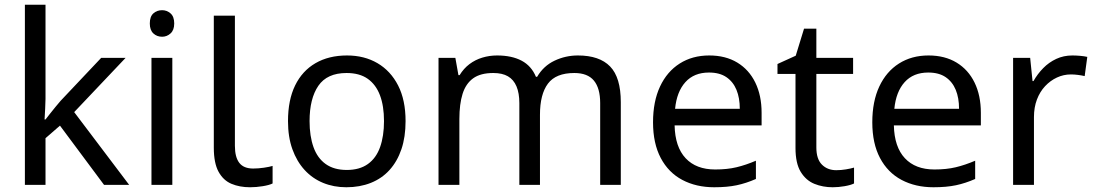

<svg xmlns="http://www.w3.org/2000/svg" viewBox="-20 -780 4622 810"><path d="M172 -363Q172 -347 170.5 -321Q169 -295 168 -276H172Q178 -284 190 -299Q202 -314 214.5 -329.5Q227 -345 236 -355L407 -536H510L293 -307L525 0H419L233 -250L172 -197V0H85V-760H172Z M707 -536V0H619V-536ZM664 -737Q684 -737 699.5 -723.5Q715 -710 715 -681Q715 -653 699.5 -639Q684 -625 664 -625Q642 -625 627 -639Q612 -653 612 -681Q612 -710 627 -723.5Q642 -737 664 -737Z M1035 10Q991 10 956.5 -4.5Q922 -19 902 -55.5Q882 -92 882 -157V-714H971V-165Q971 -117 989.5 -93Q1008 -69 1048 -69Q1070 -69 1093.5 -72.5Q1117 -76 1130 -80V-6Q1116 1 1088.5 5.5Q1061 10 1035 10Z M1691 -269Q1691 -202 1673.5 -150.5Q1656 -99 1623.5 -63Q1591 -27 1544.5 -8.5Q1498 10 1441 10Q1388 10 1343 -8.5Q1298 -27 1265 -63Q1232 -99 1213.5 -150.5Q1195 -202 1195 -269Q1195 -358 1225 -419.5Q1255 -481 1311 -513.5Q1367 -546 1444 -546Q1517 -546 1572.5 -513.5Q1628 -481 1659.5 -419.5Q1691 -358 1691 -269ZM1286 -269Q1286 -206 1302.5 -159.5Q1319 -113 1354 -88Q1389 -63 1443 -63Q1497 -63 1532 -88Q1567 -113 1583.5 -159.5Q1600 -206 1600 -269Q1600 -333 1583 -378Q1566 -423 1531.5 -447.5Q1497 -472 1442 -472Q1360 -472 1323 -418Q1286 -364 1286 -269Z M2418 -546Q2509 -546 2554 -499.5Q2599 -453 2599 -349V0H2512V-345Q2512 -408 2485.5 -440Q2459 -472 2403 -472Q2325 -472 2291.5 -427Q2258 -382 2258 -296V0H2171V-345Q2171 -387 2159 -415.5Q2147 -444 2123 -458Q2099 -472 2061 -472Q2007 -472 1976 -449.5Q1945 -427 1931.5 -384Q1918 -341 1918 -278V0H1830V-536H1901L1914 -463H1919Q1936 -491 1960.5 -509.5Q1985 -528 2015 -537Q2045 -546 2077 -546Q2139 -546 2180.5 -524Q2222 -502 2241 -456H2246Q2273 -502 2319.5 -524Q2366 -546 2418 -546Z M2972 -546Q3041 -546 3090.5 -516Q3140 -486 3166.5 -431.5Q3193 -377 3193 -304V-251H2826Q2828 -160 2872.5 -112.5Q2917 -65 2997 -65Q3048 -65 3087.5 -74.5Q3127 -84 3169 -102V-25Q3128 -7 3088 1.5Q3048 10 2993 10Q2917 10 2858.5 -21Q2800 -52 2767.5 -113.5Q2735 -175 2735 -264Q2735 -352 2764.5 -415Q2794 -478 2847.5 -512Q2901 -546 2972 -546ZM2971 -474Q2908 -474 2871.5 -433.5Q2835 -393 2828 -321H3101Q3101 -367 3087 -401Q3073 -435 3044.5 -454.5Q3016 -474 2971 -474Z M3508 -62Q3528 -62 3549 -65.5Q3570 -69 3583 -73V-6Q3569 1 3543 5.5Q3517 10 3493 10Q3451 10 3415.5 -4.5Q3380 -19 3358 -55Q3336 -91 3336 -156V-468H3260V-510L3337 -545L3372 -659H3424V-536H3579V-468H3424V-158Q3424 -109 3447.5 -85.5Q3471 -62 3508 -62Z M3897 -546Q3966 -546 4015.5 -516Q4065 -486 4091.5 -431.5Q4118 -377 4118 -304V-251H3751Q3753 -160 3797.5 -112.5Q3842 -65 3922 -65Q3973 -65 4012.5 -74.5Q4052 -84 4094 -102V-25Q4053 -7 4013 1.5Q3973 10 3918 10Q3842 10 3783.5 -21Q3725 -52 3692.5 -113.5Q3660 -175 3660 -264Q3660 -352 3689.5 -415Q3719 -478 3772.5 -512Q3826 -546 3897 -546ZM3896 -474Q3833 -474 3796.5 -433.5Q3760 -393 3753 -321H4026Q4026 -367 4012 -401Q3998 -435 3969.5 -454.5Q3941 -474 3896 -474Z M4504 -546Q4519 -546 4536.5 -544.5Q4554 -543 4567 -540L4556 -459Q4543 -462 4527.5 -464Q4512 -466 4498 -466Q4467 -466 4439 -453Q4411 -440 4389 -416.5Q4367 -393 4354.5 -360Q4342 -327 4342 -286V0H4254V-536H4326L4336 -438H4340Q4357 -468 4381 -492.5Q4405 -517 4436 -531.5Q4467 -546 4504 -546Z"/></svg>

Font: lgurmukhi25
Style: Book
Weight: 400
Designer: Jelle Bosma - Monotype Design Team
Foundry: Monotype Imaging Inc.
Version: Version 2.003